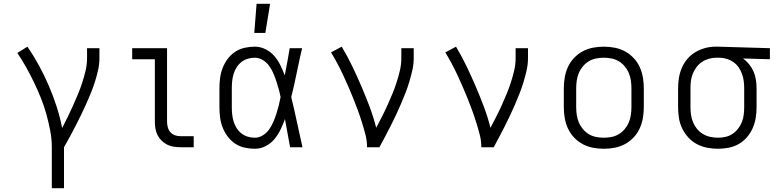

<svg xmlns="http://www.w3.org/2000/svg" viewBox="-20 -773 4090 1008"><path d="M252 215V0Q252 -44 243.5 -88Q235 -132 223 -175Q211 -218 194.5 -259Q178 -300 158.5 -340.5Q139 -381 117.5 -419.5Q96 -458 71 -495L124 -528Q157 -480 185 -428.5Q213 -377 236 -323.5Q259 -270 277 -214.5Q295 -159 306 -102H307Q322 -131 336 -160Q350 -189 363.5 -219Q377 -249 389.5 -279Q402 -309 412 -340Q422 -371 429.5 -403Q437 -435 437 -468V-520H502V-468Q502 -436 495 -405Q488 -374 478.5 -344Q469 -314 457 -284.5Q445 -255 432 -226Q419 -197 405 -168.5Q391 -140 376.5 -111.5Q362 -83 347 -55.5Q332 -28 316 0V215Z M927 0Q909 0 891 -3Q873 -6 857 -14Q841 -22 828 -35Q815 -48 807 -64Q799 -80 796 -98Q793 -116 793 -134V-462H674V-520H857V-134Q857 -119 861 -104.5Q865 -90 874.5 -79Q884 -68 898 -63Q912 -58 927 -58H997V0Z M1318 8Q1291 8 1264 2Q1237 -4 1214.5 -19Q1192 -34 1175.5 -56Q1159 -78 1149 -103.5Q1139 -129 1135.5 -156Q1132 -183 1132 -210V-310Q1132 -337 1135.5 -364Q1139 -391 1149 -416.5Q1159 -442 1175.5 -464Q1192 -486 1214.5 -501Q1237 -516 1264 -522Q1291 -528 1318 -528Q1347 -528 1374 -514.5Q1401 -501 1420 -479Q1439 -457 1452 -430.5Q1465 -404 1475 -377Q1482 -413 1488.5 -448.5Q1495 -484 1501 -520H1566Q1551 -456 1538 -391.5Q1525 -327 1509 -263Q1525 -198 1539 -132Q1553 -66 1568 0H1503Q1496 -37 1489.5 -74Q1483 -111 1476 -148Q1466 -120 1453 -93Q1440 -66 1421 -43Q1402 -20 1375 -6Q1348 8 1318 8ZM1318 -50Q1340 -50 1360 -62.5Q1380 -75 1393 -93.5Q1406 -112 1415 -133Q1424 -154 1431 -175.5Q1438 -197 1443.5 -219Q1449 -241 1453 -263Q1449 -285 1443 -306.5Q1437 -328 1430 -349Q1423 -370 1414 -390.5Q1405 -411 1392 -428.5Q1379 -446 1359.5 -458Q1340 -470 1318 -470Q1299 -470 1280.5 -464.5Q1262 -459 1247 -447Q1232 -435 1222 -419Q1212 -403 1206.5 -385Q1201 -367 1199 -348Q1197 -329 1197 -310V-210Q1197 -191 1199 -172Q1201 -153 1206.5 -135Q1212 -117 1222 -101Q1232 -85 1247 -73Q1262 -61 1280.5 -55.5Q1299 -50 1318 -50ZM1315 -600 1327 -753H1398L1373 -600Z M1907 0Q1907 -34 1898.5 -66.5Q1890 -99 1880 -131Q1870 -163 1858.5 -194.5Q1847 -226 1834.5 -257Q1822 -288 1808.5 -319Q1795 -350 1781 -380Q1767 -410 1751 -440Q1735 -470 1718 -498L1774 -528Q1804 -478 1829 -426Q1854 -374 1877 -320.5Q1900 -267 1920.5 -212.5Q1941 -158 1955 -102Q1970 -131 1985 -160Q2000 -189 2013.5 -219Q2027 -249 2039.5 -279Q2052 -309 2062 -340Q2072 -371 2079.5 -403Q2087 -435 2087 -468V-520H2152V-468Q2152 -436 2145 -405Q2138 -374 2129 -344Q2120 -314 2108.5 -284.5Q2097 -255 2084.5 -226Q2072 -197 2058.5 -168.5Q2045 -140 2031 -112Q2017 -84 2002 -56Q1987 -28 1972 0Z M2507 0Q2507 -34 2498.5 -66.5Q2490 -99 2480 -131Q2470 -163 2458.5 -194.5Q2447 -226 2434.5 -257Q2422 -288 2408.5 -319Q2395 -350 2381 -380Q2367 -410 2351 -440Q2335 -470 2318 -498L2374 -528Q2404 -478 2429 -426Q2454 -374 2477 -320.5Q2500 -267 2520.5 -212.5Q2541 -158 2555 -102Q2570 -131 2585 -160Q2600 -189 2613.5 -219Q2627 -249 2639.5 -279Q2652 -309 2662 -340Q2672 -371 2679.5 -403Q2687 -435 2687 -468V-520H2752V-468Q2752 -436 2745 -405Q2738 -374 2729 -344Q2720 -314 2708.5 -284.5Q2697 -255 2684.5 -226Q2672 -197 2658.5 -168.5Q2645 -140 2631 -112Q2617 -84 2602 -56Q2587 -28 2572 0Z M3150 8Q3121 8 3092.5 2.5Q3064 -3 3039 -16.5Q3014 -30 2994 -51Q2974 -72 2962 -98Q2950 -124 2945 -152.5Q2940 -181 2940 -210V-310Q2940 -339 2945 -367.5Q2950 -396 2962 -422Q2974 -448 2994 -469Q3014 -490 3039 -503.5Q3064 -517 3092.5 -522.5Q3121 -528 3150 -528Q3179 -528 3207.5 -522.5Q3236 -517 3261 -503.5Q3286 -490 3306 -469Q3326 -448 3338 -422Q3350 -396 3355 -367.5Q3360 -339 3360 -310V-210Q3360 -181 3355 -152.5Q3350 -124 3338 -98Q3326 -72 3306 -51Q3286 -30 3261 -16.5Q3236 -3 3207.5 2.5Q3179 8 3150 8ZM3150 -50Q3170 -50 3190.5 -54Q3211 -58 3228.5 -68.5Q3246 -79 3259.5 -95Q3273 -111 3281 -130Q3289 -149 3292 -169.5Q3295 -190 3295 -210V-310Q3295 -330 3292 -350.5Q3289 -371 3281 -390Q3273 -409 3259.5 -425Q3246 -441 3228.5 -451.5Q3211 -462 3190.5 -466Q3170 -470 3150 -470Q3130 -470 3109.5 -466Q3089 -462 3071.5 -451.5Q3054 -441 3040.5 -425Q3027 -409 3019 -390Q3011 -371 3008 -350.5Q3005 -330 3005 -310V-210Q3005 -190 3008 -169.5Q3011 -149 3019 -130Q3027 -111 3040.5 -95Q3054 -79 3071.5 -68.5Q3089 -58 3109.5 -54Q3130 -50 3150 -50Z M3749 8Q3721 8 3692.5 2.5Q3664 -3 3638.5 -16.5Q3613 -30 3593.5 -51.5Q3574 -73 3561.5 -99Q3549 -125 3544.5 -153Q3540 -181 3540 -210V-310Q3540 -338 3544.5 -365Q3549 -392 3560 -417.5Q3571 -443 3589 -464Q3607 -485 3630.5 -499Q3654 -513 3681 -520.5Q3708 -528 3735 -528H3750L4022 -520V-462L3881 -466Q3899 -453 3913 -435.5Q3927 -418 3936 -397.5Q3945 -377 3948.5 -354.5Q3952 -332 3952 -310V-210Q3952 -182 3947.5 -154Q3943 -126 3931.5 -100Q3920 -74 3901.5 -52.5Q3883 -31 3858.5 -17Q3834 -3 3805.5 2.5Q3777 8 3749 8ZM3749 -50Q3769 -50 3789 -54.5Q3809 -59 3825.5 -70Q3842 -81 3854.5 -97Q3867 -113 3874.5 -131.5Q3882 -150 3884.5 -170Q3887 -190 3887 -210V-310Q3887 -329 3884.5 -348Q3882 -367 3875.5 -385Q3869 -403 3858.5 -418.5Q3848 -434 3832.5 -445.5Q3817 -457 3798.5 -463Q3780 -469 3761 -470H3740Q3721 -470 3701.5 -464.5Q3682 -459 3665.5 -448Q3649 -437 3637 -421Q3625 -405 3617.5 -387Q3610 -369 3607.5 -349.5Q3605 -330 3605 -310V-210Q3605 -190 3608 -169.5Q3611 -149 3619 -130Q3627 -111 3640 -95.5Q3653 -80 3670.5 -69.5Q3688 -59 3708.5 -54.5Q3729 -50 3749 -50Z"/></svg>

Font: Iosevka Etoile Light
Style: Regular
Weight: 300
Designer: Belleve Invis
Foundry: Belleve Invis
Version: Version 25.0.1; ttfautohint (v1.8.4)